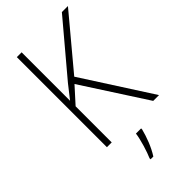

<svg xmlns="http://www.w3.org/2000/svg" viewBox="-285 -784 1076 1076"><g transform="rotate(-45 253.0 -246.5)"><path d="M506 0 243 -409 498 -714H450L193 -409C168 -377 147 -351 131 -330V-714H93V0H131V-286L215 -379L460 0ZM303 69V61H262C257 103 233 180 218 213V221H240C269 176 291 117 303 69Z"/></g></svg>

Font: Noto Sans Lao SemiCondensed ExtraLight
Style: Regular
Weight: 200
Width: 4
Designer: Monotype Design Team
Foundry: Monotype Imaging Inc.
Version: Version 2.003